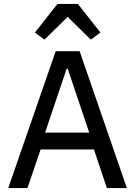

<svg xmlns="http://www.w3.org/2000/svg" viewBox="-20 -959 689 979"><path d="M525 0 459 -197H187L120 0H22L264 -698H386L627 0ZM325 -609H320L210 -283H435ZM377 -939 492 -793 443 -757 325 -873 207 -757 158 -793 273 -939Z"/></svg>

Font: IBM Plex Sans Devanagari Text
Style: Regular
Weight: 450
Designer: Mike Abbink, Paul van der Laan, Pieter van Rosmalen, Erin McLaughlin
Foundry: Bold Monday
Version: Version 1.1